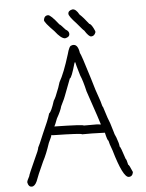

<svg xmlns="http://www.w3.org/2000/svg" viewBox="-57 -890 699 919"><g transform="rotate(-5 293.0 -430.0)"><path d="M314 -673.8H315.9Q337.4 -673.8 343.3 -632.8Q348.6 -627 386.2 -503.9Q399.9 -454.1 421.4 -394.5Q428.7 -365.2 431.2 -365.2Q450.7 -301.8 458.5 -285.2Q458.5 -284.2 472.2 -240.2Q472.2 -235.4 481.9 -214.8Q493.7 -183.1 493.7 -169.9Q498 -169.9 517.1 -109.4Q521.5 -106 526.9 -80.1Q531.7 -79.1 546.4 -43Q543 -21.5 524.9 -21.5Q497.1 -21.5 458.5 -154.3Q444.8 -190.4 442.9 -203.1Q438 -203.1 429.2 -242.2Q387.2 -244.1 366.7 -244.1H319.8Q319.8 -249.5 179.2 -252Q175.3 -253.9 173.3 -253.9Q173.3 -248.5 157.7 -216.8Q140.1 -163.6 122.6 -130.9Q91.3 -62.5 83.5 -39.1Q72.8 -15.6 58.1 -15.6Q42.5 -15.6 38.6 -37.1V-39.1Q38.6 -44.9 50.3 -66.4Q50.3 -72.3 81.5 -140.6Q105 -189.5 105 -199.2Q109.9 -206.5 134.3 -265.6Q162.1 -325.7 171.4 -357.4Q182.6 -364.7 198.7 -416Q209.5 -432.1 220.2 -462.9Q223.6 -468.8 233.9 -502Q257.8 -543.5 284.7 -630.9Q295.4 -671.9 306.2 -671.9Q309.6 -673.8 314 -673.8ZM314 -589.8Q293 -515.6 284.7 -515.6L253.4 -433.6Q253.4 -430.2 231.9 -386.7Q226.6 -365.2 206.5 -330.1Q194.8 -298.8 190.9 -293Q331.5 -290.5 331.5 -285.2H394L413.6 -283.2Q413.6 -287.1 358.9 -447.3Q347.2 -498.5 335.4 -525.4Q317.9 -583 317.9 -589.8ZM326.2 -843.8Q342.8 -843.8 357.4 -816.4Q375 -800.8 400.4 -767.6Q411.1 -765.6 425.8 -730.5V-724.6Q419.4 -707 404.3 -707Q392.6 -707 373 -738.3Q370.6 -738.3 339.8 -775.4Q304.7 -812.5 304.7 -824.2Q304.7 -839.8 326.2 -843.8ZM207 -826.2Q219.7 -826.2 257.8 -777.3Q261.2 -777.3 285.2 -750Q300.8 -741.7 300.8 -728.5Q300.8 -712.9 279.3 -709Q260.3 -709 230.5 -748Q185.5 -793 185.5 -804.7Q189 -826.2 207 -826.2Z"/></g></svg>

Font: CEF Fonts CJK
Style: Regular
Weight: 400
Designer: PartyBoss (派对大魔王)
Version: Release 2.25